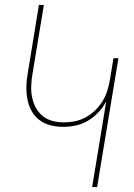

<svg xmlns="http://www.w3.org/2000/svg" viewBox="-20 -755 540 775"><path d="M352 0 409 -347Q397 -323 378 -302.5Q359 -282 335.5 -268Q312 -254 286 -248.5Q260 -243 234 -243Q208 -243 183 -249.5Q158 -256 138.5 -271Q119 -286 107 -308Q95 -330 90.5 -355Q86 -380 86.5 -406.5Q87 -433 92 -459L137 -735H157L111 -456Q107 -432 106 -408.5Q105 -385 109.5 -362.5Q114 -340 124.5 -320.5Q135 -301 152 -287Q169 -273 191.5 -267Q214 -261 238 -261Q260 -261 282.5 -265.5Q305 -270 326 -281.5Q347 -293 364.5 -310Q382 -327 394.5 -347.5Q407 -368 413.5 -390Q420 -412 424 -435L438 -520H458L372 0Z"/></svg>

Font: Iosevka Term Curly Th Obl
Style: Regular
Weight: 100
Italic angle: -9°
Designer: Belleve Invis
Foundry: Belleve Invis
Version: Version 32.3.0